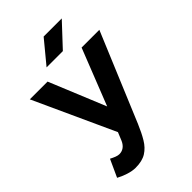

<svg xmlns="http://www.w3.org/2000/svg" viewBox="-266 -798 1109 1109"><g transform="rotate(-45 288.0 -244.0)"><path d="M157 212Q130 212 97.5 201.5Q65 191 40 177L89 70Q106 79 120.5 84.5Q135 90 146 90Q167 90 183 78.5Q199 67 209 45L230 -6L4 -500H149L291 -155L427 -500H572L345 43Q324 93 301 131.5Q278 170 244.5 191Q211 212 157 212ZM203 -562 317 -700H465L336 -562Z"/></g></svg>

Font: Figtree Light
Style: Bold
Weight: 700
Version: Version 2.002